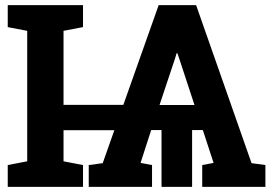

<svg xmlns="http://www.w3.org/2000/svg" viewBox="-20 -731 1064 751"><path d="M10.3 0V-85.4L86.4 -100.1V-610.4L10.3 -625V-710.9H86.4H228.5H304.7V-625L228.5 -610.4V-320.8H462.4L600.6 -710.9H747.1L963.9 -92.8L1018.1 -85.4V0H771V-85.4L815.4 -93.8L773.4 -222.2H731.4V0H611.8V-222.2H571.3L529.8 -93.8L574.7 -85.4V0H327.1V-85.4L381.8 -92.8L427.2 -221.7H228.5V-100.1L304.7 -85.4V0ZM604 -320.3H740.7L680.2 -504.4L673.8 -522.9H670.9L664.6 -502Z"/></svg>

Font: Robotiche
Style: Bold
Weight: 700
Designer: Google
Version: Version 2.001